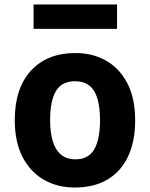

<svg xmlns="http://www.w3.org/2000/svg" viewBox="-20 -827 670 858"><path d="M314 11Q236 11 175.5 -24Q115 -59 80.5 -126Q46 -193 46 -290Q46 -433 118.5 -511.5Q191 -590 317 -590Q394 -590 454 -556Q514 -522 549 -455Q584 -388 584 -289Q584 -197 553 -129.5Q522 -62 461.5 -25.5Q401 11 314 11ZM317 -115Q375 -115 401 -159.5Q427 -204 427 -289Q427 -347 415.5 -386Q404 -425 379 -444.5Q354 -464 315 -464Q257 -464 230.5 -421Q204 -378 204 -289Q204 -236 215.5 -197Q227 -158 252 -136.5Q277 -115 317 -115ZM130 -698V-807H503V-698Z"/></svg>

Font: Menbere
Style: Regular
Weight: 400
Designer: Aleme Tadesse
Foundry: Sorkin Type Co
Version: Version 1.000